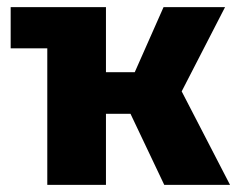

<svg xmlns="http://www.w3.org/2000/svg" viewBox="-20 -520 678 540"><path d="M113 -500H278V0H113ZM159 -317H359L440 -500H613L491 -263L627 0H442L347 -200H162ZM10 -500H201V-497L168 -384H10Z"/></svg>

Font: Moderustic
Style: Bold
Weight: 700
Designer: Tural Alisoy
Foundry: TAFT Foundry
Version: Version 2.120